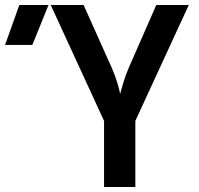

<svg xmlns="http://www.w3.org/2000/svg" viewBox="-180 -750 799 770"><path d="M237.3 0V-265.1L23.4 -730H155.3L268.6 -477.1Q281.7 -447.3 290.5 -418Q299.3 -389.2 301.8 -373Q305.7 -389.2 314.5 -418Q322.8 -446.8 335.9 -477.1L446.8 -730H577.1L362.8 -265.1V0ZM-159.7 -569.8 -102.5 -730H14.6L-50.3 -569.8Z"/></svg>

Font: UDEV Gothic 35
Style: Bold
Weight: 700
Version: v2.1.0; ttfautohint (v1.8.4.7-5d5b-dirty) -l 6 -r 45 -G 200 